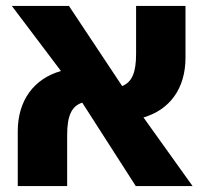

<svg xmlns="http://www.w3.org/2000/svg" viewBox="-20 -629 691 649"><path d="M40 0H207V-172C207 -236 221 -270 258 -282L439 0H631L465 -232C554 -258 607 -330 607 -434V-609H440V-447C440 -385 427 -352 393 -338L213 -609H20L186 -389C95 -363 40 -290 40 -185Z"/></svg>

Font: Noto Sans Hebrew ExtraCondensed Black
Style: Regular
Weight: 900
Width: 2
Designer: Monotype Design Team
Foundry: Monotype Imaging Inc.
Version: Version 2.004